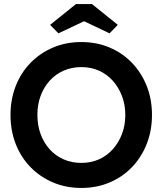

<svg xmlns="http://www.w3.org/2000/svg" viewBox="-20 -920 833 950"><path d="M32 -351Q32 -429 58 -495Q84 -561 131.5 -609.5Q179 -658 243 -685Q307 -712 382 -712Q458 -712 522 -685Q586 -658 633 -609Q680 -560 706 -494.5Q732 -429 732 -351Q732 -274 706 -208Q680 -142 633 -93Q586 -44 522 -17Q458 10 382 10Q307 10 243 -17Q179 -44 131.5 -92.5Q84 -141 58 -207Q32 -273 32 -351ZM600 -351Q600 -402 583.5 -445Q567 -488 538 -520.5Q509 -553 469.5 -570.5Q430 -588 382 -588Q335 -588 295 -570.5Q255 -553 226 -521Q197 -489 181 -446Q165 -403 165 -351Q165 -300 181 -256.5Q197 -213 226 -181Q255 -149 295 -131.5Q335 -114 382 -114Q430 -114 469.5 -131.5Q509 -149 538 -181.5Q567 -214 583.5 -257Q600 -300 600 -351ZM356 -900H435L563 -797L522 -755L396 -815L269 -755L228 -797Z"/></svg>

Font: Our Lexend Medium
Style: Regular
Weight: 500
Designer: Bonnie Shaver-Troup, Thomas Jockin
Foundry: Lexend
Version: Version 1.007